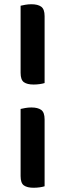

<svg xmlns="http://www.w3.org/2000/svg" viewBox="-20 -703 333 904"><path d="M190 -312Q181 -309 167 -307Q153 -305 138 -305Q108 -305 92.5 -316Q77 -327 77 -360V-676Q85 -678 99 -680.5Q113 -683 128 -683Q158 -683 174 -671.5Q190 -660 190 -627ZM190 174Q181 177 167 179Q153 181 138 181Q108 181 92.5 170Q77 159 77 126V-190Q85 -192 99 -194.5Q113 -197 128 -197Q158 -197 174 -185.5Q190 -174 190 -141Z"/></svg>

Font: Baloo Bhai 2 SemiBold
Style: Regular
Weight: 600
Designer: Supriya Tembe, Noopur Datye and Ek Type
Foundry: Ek Type
Version: Version 1.640;PS 1.000;hotconv 16.6.51;makeotf.lib2.5.65220;